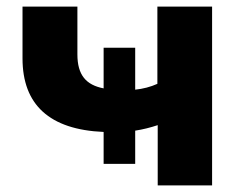

<svg xmlns="http://www.w3.org/2000/svg" viewBox="-20 -559 730 579"><path d="M619.6 0V-539.1H454.6V-306.2C434.1 -296.9 411.1 -291 387.7 -288.6V-415H292.5V-292.5C239.7 -302.7 213.4 -332.5 213.4 -395V-539.1H47.9V-382.8C47.9 -243.2 129.4 -168 292.5 -161.1V-64.9H387.7V-165C410.6 -168.5 433.6 -174.3 455.6 -181.6V0Z"/></svg>

Font: Winston ExtraBold
Style: Regular
Weight: 800
Designer: Vernon Adams, Kim Jin-seong, David Berlow, Cristiano Sobral
Foundry: The Winston Project Authors
Version: Version 3.004